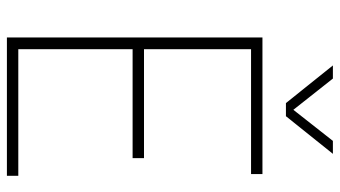

<svg xmlns="http://www.w3.org/2000/svg" viewBox="-234 -750 984 556"><g transform="rotate(90 258.0 -472.0)"><path d="M122.5 -33H489V0H88.5V-740H484V-707H122.5V-397H438V-364H122.5ZM388 -944H425.5L316.5 -808H278.5L169.5 -944H207.5L298 -829.5Z"/></g></svg>

Font: Encode Sans Semi Condensed Thin
Style: Regular
Weight: 250
Width: 4
Designer: Multiple Designers
Foundry: Impallari Type
Version: Version 2.000